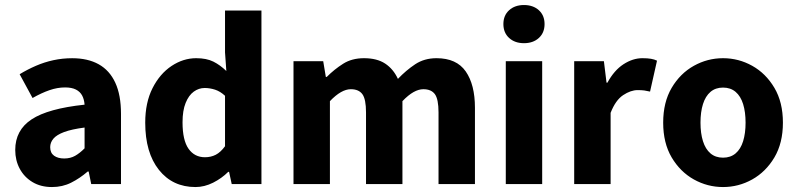

<svg xmlns="http://www.w3.org/2000/svg" viewBox="-20 -743 3216 775"><path d="M189.8 12Q144.5 12 111.2 -8Q78 -27.9 59.7 -61.8Q41.5 -95.7 41.5 -137.6Q41.5 -217.8 107.9 -261.4Q174.4 -305 321.4 -320.5Q319.9 -341.6 311.7 -357.2Q303.4 -372.9 286.5 -381.5Q269.5 -390.1 242.6 -390.1Q211.7 -390.1 179.7 -379Q147.7 -368 111.4 -347.4L59.3 -443.4Q90.8 -462.6 125 -477.4Q159.2 -492.2 195.8 -500.1Q232.4 -508 271.4 -508Q334.6 -508 378.5 -483.5Q422.3 -459 445.3 -409.3Q468.4 -359.6 468.4 -283.3V0H348.2L337.9 -50.6H333.9Q302.2 -23.2 267.1 -5.6Q232.1 12 189.8 12ZM239.2 -103.3Q264.2 -103.3 283.2 -114.1Q302.3 -124.9 321.4 -144.3V-228.2Q269 -221.3 238.7 -210Q208.4 -198.6 195.5 -183.2Q182.6 -167.8 182.6 -149Q182.6 -125.8 198.2 -114.5Q213.7 -103.3 239.2 -103.3Z M769.1 12Q676.6 12 621.4 -57.4Q566.2 -126.9 566.2 -247.9Q566.2 -329 595.7 -387.2Q625.2 -445.3 672.4 -476.7Q719.7 -508.1 771.9 -508.1Q813.5 -508.1 841.2 -494.3Q868.9 -480.4 893.6 -456.4L888.3 -531.5V-700.6H1035.3V0H915.3L904.7 -49.2H901.1Q875.2 -23.3 840.2 -5.6Q805.1 12 769.1 12ZM807.4 -108.3Q831.2 -108.3 850.9 -118.3Q870.5 -128.4 888.3 -152.7V-356.4Q868.9 -374.3 847.9 -381.1Q826.9 -387.8 806.2 -387.8Q782.4 -387.8 762.1 -373.1Q741.7 -358.3 729.3 -327.5Q716.8 -296.7 716.8 -249.5Q716.8 -176.9 741 -142.6Q765.1 -108.3 807.4 -108.3Z M1164.7 0V-496.1H1284.6L1295.2 -432.5H1298.9Q1329.4 -463.1 1364.9 -485.6Q1400.3 -508.1 1449.2 -508.1Q1501.6 -508.1 1534.6 -486.4Q1567.6 -464.7 1586.2 -424.6Q1619.1 -459.2 1656 -483.7Q1692.9 -508.1 1741.9 -508.1Q1822.8 -508.1 1860 -454.6Q1897.1 -401 1897.1 -308V0H1750.1V-289.2Q1750.1 -342.8 1735.4 -362.9Q1720.6 -382.9 1688.8 -382.9Q1670.1 -382.9 1649.2 -371.3Q1628.3 -359.6 1604.4 -334.7V0H1457.4V-289.2Q1457.4 -342.8 1442.7 -362.9Q1427.9 -382.9 1396.1 -382.9Q1357.8 -382.9 1311.7 -334.7V0Z M2021.6 0V-496H2168.5V0ZM2095 -568.7Q2058.1 -568.7 2035 -589.8Q2011.9 -610.9 2011.9 -645.9Q2011.9 -680.7 2035 -701.7Q2058.1 -722.7 2095 -722.7Q2132.1 -722.7 2155.1 -701.7Q2178.1 -680.7 2178.1 -645.9Q2178.1 -610.9 2155.1 -589.8Q2132.1 -568.7 2095 -568.7Z M2297.7 0V-496.1H2417.6L2428.2 -409.4H2431.9Q2459 -459.2 2496.7 -483.7Q2534.4 -508.1 2572.8 -508.1Q2593.9 -508.1 2607.8 -505.7Q2621.6 -503.3 2632 -498.1L2603.9 -373.3Q2591.6 -376.3 2581 -377.8Q2570.4 -379.3 2554 -379.3Q2525.9 -379.3 2495.3 -359Q2464.6 -338.7 2444.7 -287.5V0Z M2898.5 12Q2835.8 12 2780.7 -18.7Q2725.6 -49.5 2691.2 -107.5Q2656.9 -165.6 2656.9 -247.9Q2656.9 -330.4 2691.2 -388.5Q2725.6 -446.7 2780.7 -477.4Q2835.8 -508.1 2898.5 -508.1Q2961.3 -508.1 3016.3 -477.4Q3071.3 -446.7 3105.8 -388.5Q3140.2 -330.4 3140.2 -247.9Q3140.2 -165.6 3105.8 -107.5Q3071.3 -49.5 3016.3 -18.7Q2961.3 12 2898.5 12ZM2898.5 -106.6Q2928.9 -106.6 2949.3 -123.9Q2969.7 -141.2 2979.6 -173.1Q2989.5 -205 2989.5 -247.9Q2989.5 -290.8 2979.6 -322.8Q2969.7 -354.7 2949.3 -372.1Q2928.9 -389.5 2898.5 -389.5Q2868.1 -389.5 2847.8 -372.1Q2827.5 -354.7 2817.5 -322.8Q2807.5 -290.8 2807.5 -247.9Q2807.5 -205 2817.5 -173.1Q2827.5 -141.2 2847.8 -123.9Q2868.1 -106.6 2898.5 -106.6Z"/></svg>

Font: Source Sans 3 VF
Style: Regular
Weight: 200
Designer: Paul D. Hunt
Foundry: Adobe
Version: Version 3.046;hotconv 1.0.118;makeotfexe 2.5.65603